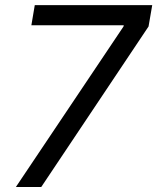

<svg xmlns="http://www.w3.org/2000/svg" viewBox="-20 -748 629 768"><path d="M43.5 0 474.1 -642.1 475.1 -647H105.5L119.1 -727.5H588.9L574.2 -642.1L145 0Z"/></svg>

Font: Inter 18pt
Style: Italic
Weight: 400
Italic angle: -9.3988°
Designer: Rasmus Andersson
Foundry: rsms
Version: Version 4.001;git-66647c0bb